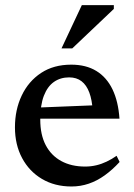

<svg xmlns="http://www.w3.org/2000/svg" viewBox="-20 -700 511 732"><path d="M251.5 -453.5Q308 -453.5 347.2 -429.5Q386.5 -405.5 408.8 -359.5Q431 -313.5 435.5 -247.5H113V-289.5L375.5 -300L333.5 -278Q331 -319 320.5 -347.2Q310 -375.5 291 -390.2Q272 -405 243.5 -405Q210.5 -405 185.8 -387.8Q161 -370.5 147.2 -334.8Q133.5 -299 133.5 -244Q133.5 -186.5 154.2 -146.8Q175 -107 213.5 -86Q252 -65 304.5 -65Q326.5 -65 346.8 -69.8Q367 -74.5 386.5 -83.8Q406 -93 424.5 -106L436 -82.5Q408.5 -52.5 379.2 -31.5Q350 -10.5 318.5 0.2Q287 11 252.5 11Q188.5 11 140 -17.8Q91.5 -46.5 64.2 -97.5Q37 -148.5 37 -214.5Q37 -281.5 62.8 -335.8Q88.5 -390 136.5 -421.8Q184.5 -453.5 251.5 -453.5ZM214.5 -515.5 292 -680.5H414V-666L255.5 -515.5Z"/></svg>

Font: Newsreader 16pt 16pt Medium
Style: Regular
Weight: 500
Version: Version 1.003